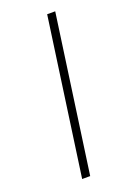

<svg xmlns="http://www.w3.org/2000/svg" viewBox="-134 -734 540 785"><g transform="rotate(-20 136.0 -341.0)"><path d="M213 -682 117 0H82L178 -682Z"/></g></svg>

Font: Fira Sans UltraLight
Style: Italic
Weight: 200
Italic angle: -8°
Designer: Carrois Corporate & Edenspiekermann AG
Foundry: Carrois Corporate GbR & Edenspiekermann AG
Version: Version 4.203;PS 004.203;hotconv 1.0.88;makeotf.lib2.5.64775